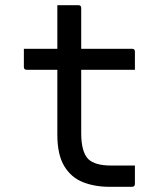

<svg xmlns="http://www.w3.org/2000/svg" viewBox="-20 -720 640 740"><path d="M500 -82V-12Q500 0 489 0H402Q345 0 299.5 -18Q254 -36 227.5 -80Q201 -124 201 -201V-451H83Q72 -451 72 -462V-532H201V-700H282Q293 -700 293 -689V-532H489Q500 -532 500 -521V-451H293V-207Q293 -135 320 -107Q346 -82 408 -82Z"/></svg>

Font: Recursive Mn Lnr St
Style: Regular
Weight: 400
Monospace: yes
Version: Version 1.079;hotconv 1.0.112;makeotfexe 2.5.65598; ttfautoh